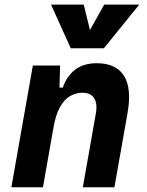

<svg xmlns="http://www.w3.org/2000/svg" viewBox="-20 -796 626 816"><path d="M28.3 0 119.6 -517.6H235.4L231.9 -394L162.6 0ZM332 0 387.2 -312.5Q395 -356.4 379.9 -379.2Q364.7 -401.9 330.6 -401.9Q302.7 -401.9 277.8 -387.7Q252.9 -373.5 234.4 -340.1Q215.8 -306.6 206.5 -249.5L230 -423.8H247.1Q263.7 -473.1 299.8 -500.2Q335.9 -527.3 390.6 -527.3Q473.6 -527.3 507.1 -473.6Q540.5 -419.9 522 -315.4L466.3 0ZM280.8 -590.8 196.8 -776.4H335.9L365.2 -656.2H355.5L422.9 -776.4H571.8L421.4 -590.8Z"/></svg>

Font: Cascadia Code PL
Style: Italic
Weight: 400
Italic angle: -10°
Monospace: yes
Designer: Aaron Bell
Foundry: Saja Typeworks
Version: Version 2404.023